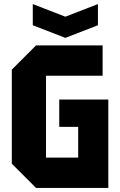

<svg xmlns="http://www.w3.org/2000/svg" viewBox="-20 -923 590 943"><path d="M38 -119V-581L157 -700H484V-551H206V-149H364V-300H271V-434H512V0H157ZM461 -903V-799L301 -737L141 -799V-903L301 -841Z"/></svg>

Font: Tektur SemiCondensed
Style: Bold
Weight: 700
Width: 4
Designer: Adam Jagosz
Foundry: Adam Jagosz
Version: Version 1.005;gftools[0.9.30]